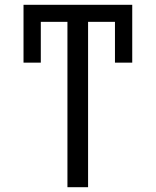

<svg xmlns="http://www.w3.org/2000/svg" viewBox="-20 -780 648 800"><path d="M78 -519V-760H531V-519H459V-689H347V0H261V-689H150V-519Z"/></svg>

Font: Noto Sans SemiCondensed
Style: Regular
Weight: 400
Width: 4
Designer: Monotype Design Team
Foundry: Monotype Imaging Inc.
Version: Version 2.013; ttfautohint (v1.8.4.7-5d5b)